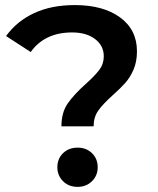

<svg xmlns="http://www.w3.org/2000/svg" viewBox="-20 -730 621 757"><path d="M3.9 -587.9Q46.9 -647 115 -678.5Q183.1 -710 274.9 -710Q386.7 -710 453.4 -661.4Q520 -612.8 520 -527.8Q520 -486.8 506.6 -455.8Q493.2 -424.8 474.1 -403.3Q455.1 -381.8 423.8 -354Q385.7 -319.8 367.4 -293.9Q349.1 -268.1 349.1 -231.9H222.2Q222.2 -286.1 246.6 -321.5Q271 -356.9 317.9 -398.9Q354 -431.2 371.6 -454.6Q389.2 -478 389.2 -507.8Q389.2 -549.8 355 -575.9Q320.8 -602.1 264.2 -602.1Q156.2 -602.1 101.1 -524.9ZM206.1 -70.8Q206.1 -104 228.5 -126Q251 -147.9 286.1 -147.9Q320.3 -147.9 342.8 -126Q365.2 -104 365.2 -70.8Q365.2 -37.6 342.5 -15.4Q319.8 6.8 286.1 6.8Q251 6.8 228.5 -15.6Q206.1 -38.1 206.1 -70.8Z"/></svg>

Font: Montserrat SemiBold
Style: Regular
Weight: 600
Designer: Julieta Ulanovsky
Foundry: Julieta Ulanovsky
Version: Version 7.200